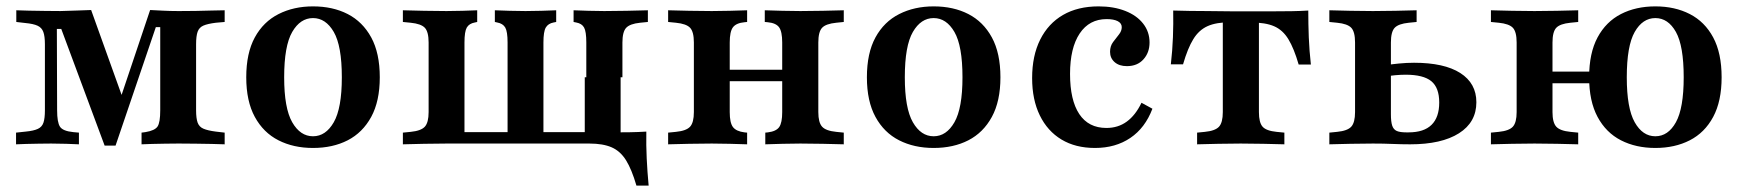

<svg xmlns="http://www.w3.org/2000/svg" viewBox="-20 -448 5410 596"><path d="M157.3 -105.6Q157.3 -68.5 166.1 -54.8Q175 -41.1 207.3 -37.9L225 -36.3V0Q210.5 -0.8 185.5 -1.6Q160.5 -2.4 138.7 -2.4Q121 -2.4 100.4 -2Q79.8 -1.6 61.3 -1.2Q42.7 -0.8 29.8 0V-36.3L59.7 -39.5Q84.7 -41.9 97.6 -48Q110.5 -54 114.9 -67.3Q119.4 -80.6 119.4 -105.6V-310.5Q119.4 -335.5 114.5 -348.8Q109.7 -362.1 96.8 -368.1Q83.9 -374.2 58.1 -376.6L30.6 -379.8V-416.1Q46.8 -415.3 70.6 -414.9Q94.4 -414.5 120.6 -414.1Q146.8 -413.7 170.2 -413.7H166.9Q194.4 -414.5 218.5 -415.3Q242.7 -416.1 262.9 -416.9L369.4 -120.2L337.9 -95.2L446 -416.9Q463.7 -416.1 485.9 -414.9Q508.1 -413.7 532.3 -413.7H537.9Q561.3 -413.7 587.5 -414.1Q613.7 -414.5 637.5 -415.3Q661.3 -416.1 677.4 -416.1V-379.8L650 -377.4Q624.2 -374.2 611.3 -368.5Q598.4 -362.9 593.5 -349.6Q588.7 -336.3 588.7 -310.5V-105.6Q588.7 -80.6 593.5 -67.3Q598.4 -54 611.7 -48.4Q625 -42.7 650 -39.5L677.4 -36.3V0Q661.3 -0.8 637.5 -1.2Q613.7 -1.6 587.5 -2Q561.3 -2.4 537.9 -2.4H533.1H531.5Q512.9 -2.4 491.9 -2Q471 -1.6 452 -1.2Q433.1 -0.8 419.4 0V-36.3L431.5 -37.9Q460.5 -42.7 469 -55.2Q477.4 -67.7 477.4 -105.6V-363.7H463.7L338.7 4H304.8L170.2 -358.1H156.5Z M951.6 11.3Q891.1 11.3 844.4 -12.5Q797.6 -36.3 771 -85.1Q744.4 -133.9 744.4 -208.1Q744.4 -283.1 771 -331.9Q797.6 -380.6 844.8 -404.4Q891.9 -428.2 951.6 -428.2Q1012.9 -428.2 1059.3 -404.4Q1105.6 -380.6 1132.3 -331.9Q1158.9 -283.1 1158.9 -208.1Q1158.9 -133.9 1132.3 -85.1Q1105.6 -36.3 1059.3 -12.5Q1012.9 11.3 951.6 11.3ZM951.6 -25Q991.1 -25 1016.1 -68.5Q1041.1 -112.1 1041.1 -208.1Q1041.1 -305.6 1016.1 -348.8Q991.1 -391.9 951.6 -391.9Q912.1 -391.9 887.1 -348.8Q862.1 -305.6 862.1 -208.1Q862.1 -112.1 887.1 -68.5Q912.1 -25 951.6 -25Z M1366.1 -2.4Q1327.4 -2.4 1296 -1.6Q1264.5 -0.8 1230.6 0V-36.3L1254.8 -38.7Q1287.1 -41.9 1298.8 -54.8Q1310.5 -67.7 1310.5 -100V-316.1Q1310.5 -349.2 1298.8 -361.7Q1287.1 -374.2 1254.8 -377.4L1230.6 -379.8V-416.1Q1264.5 -415.3 1296 -414.5Q1327.4 -413.7 1366.1 -413.7Q1393.5 -413.7 1416.1 -414.5Q1438.7 -415.3 1461.3 -416.1V-379.8L1454 -378.2Q1436.3 -375 1429 -362.5Q1421.8 -350 1421.8 -316.1V-37.9H1889.5L1912.1 -2.4H1366.1ZM1555.6 -13.7V-316.1Q1555.6 -350 1548.4 -362.5Q1541.1 -375 1523.4 -378.2L1516.1 -379.8V-416.1Q1539.5 -415.3 1561.7 -414.5Q1583.9 -413.7 1611.3 -413.7Q1638.7 -413.7 1660.9 -414.5Q1683.1 -415.3 1706.5 -416.1V-379.8L1698.4 -378.2Q1681.5 -375 1674.2 -362.5Q1666.9 -350 1666.9 -316.1V-13.7ZM1800 -208.1V-316.1Q1800 -350 1793.1 -362.5Q1786.3 -375 1768.5 -378.2L1760.5 -379.8V-416.1Q1783.9 -415.3 1806.5 -414.5Q1829 -413.7 1855.6 -413.7Q1894.4 -413.7 1925.8 -414.5Q1957.3 -415.3 1991.1 -416.1V-379.8L1966.9 -377.4Q1935.5 -374.2 1923.8 -361.7Q1912.1 -349.2 1912.1 -316.1V-208.1ZM1795.2 -2.4V-208.1H1906.5V-2.4ZM1795.2 -2.4 1796 -10.5 1840.3 -37.1H1809.7H1883.1Q1908.9 -37.1 1934.7 -37.5Q1960.5 -37.9 1986.3 -39.5Q1985.5 2.4 1987.5 44Q1989.5 85.5 1993.5 128.2H1955.6Q1941.1 78.2 1923.4 49.6Q1905.6 21 1878.6 9.3Q1851.6 -2.4 1809.7 -2.4Z M2464.5 -2.4Q2433.9 -2.4 2408.9 -1.6Q2383.9 -0.8 2355.6 0V-36.3L2363.7 -37.1Q2389.5 -40.3 2398.8 -53.6Q2408.1 -66.9 2408.1 -100V-208.1H2520.2V-100Q2520.2 -67.7 2531.9 -54.8Q2543.5 -41.9 2575.8 -38.7L2599.2 -36.3V0Q2565.3 -0.8 2533.9 -1.6Q2502.4 -2.4 2464.5 -2.4ZM2189.5 -2.4Q2150.8 -2.4 2119.4 -1.6Q2087.9 -0.8 2054 0V-36.3L2078.2 -38.7Q2110.5 -41.9 2122.2 -54.8Q2133.9 -67.7 2133.9 -100V-316.1Q2133.9 -349.2 2122.2 -361.7Q2110.5 -374.2 2078.2 -377.4L2054 -379.8V-416.1Q2087.9 -415.3 2119.4 -414.5Q2150.8 -413.7 2189.5 -413.7Q2220.2 -413.7 2245.6 -414.5Q2271 -415.3 2299.2 -416.1V-379.8L2291.1 -379Q2265.3 -376.6 2255.2 -363.3Q2245.2 -350 2245.2 -316.1V-100Q2245.2 -66.9 2255.2 -53.6Q2265.3 -40.3 2291.1 -37.1L2299.2 -36.3V0Q2271 -0.8 2245.6 -1.6Q2220.2 -2.4 2189.5 -2.4ZM2408.1 -208.1V-316.1Q2408.1 -350 2398.4 -363.3Q2388.7 -376.6 2362.9 -379L2354 -379.8V-416.1Q2383.1 -415.3 2408.5 -414.5Q2433.9 -413.7 2464.5 -413.7Q2502.4 -413.7 2533.9 -414.5Q2565.3 -415.3 2599.2 -416.1V-379.8L2575.8 -377.4Q2543.5 -374.2 2531.9 -361.7Q2520.2 -349.2 2520.2 -316.1V-208.1ZM2202.4 -196V-231.5H2451.6V-196Z M2878.2 11.3Q2817.7 11.3 2771 -12.5Q2724.2 -36.3 2697.6 -85.1Q2671 -133.9 2671 -208.1Q2671 -283.1 2697.6 -331.9Q2724.2 -380.6 2771.4 -404.4Q2818.5 -428.2 2878.2 -428.2Q2939.5 -428.2 2985.9 -404.4Q3032.3 -380.6 3058.9 -331.9Q3085.5 -283.1 3085.5 -208.1Q3085.5 -133.9 3058.9 -85.1Q3032.3 -36.3 2985.9 -12.5Q2939.5 11.3 2878.2 11.3ZM2878.2 -25Q2917.7 -25 2942.7 -68.5Q2967.7 -112.1 2967.7 -208.1Q2967.7 -305.6 2942.7 -348.8Q2917.7 -391.9 2878.2 -391.9Q2838.7 -391.9 2813.7 -348.8Q2788.7 -305.6 2788.7 -208.1Q2788.7 -112.1 2813.7 -68.5Q2838.7 -25 2878.2 -25Z M3379 11.3Q3318.5 11.3 3275 -14.9Q3231.5 -41.1 3207.7 -89.9Q3183.9 -138.7 3183.9 -205.6Q3183.9 -275 3208.9 -325Q3233.9 -375 3279.8 -401.6Q3325.8 -428.2 3390.3 -428.2Q3437.1 -428.2 3473 -414.1Q3508.9 -400 3528.6 -374.6Q3548.4 -349.2 3548.4 -316.1Q3548.4 -284.7 3529.4 -263.7Q3510.5 -242.7 3478.2 -242.7Q3454 -242.7 3439.9 -255.2Q3425.8 -267.7 3425.8 -287.1Q3425.8 -304.8 3435.1 -317.3Q3444.4 -329.8 3453.2 -340.7Q3462.1 -351.6 3462.1 -363.7Q3462.1 -375.8 3449.6 -382.3Q3437.1 -388.7 3415.3 -388.7Q3361.3 -388.7 3331.5 -344Q3301.6 -299.2 3301.6 -218.5Q3301.6 -137.1 3330.2 -94Q3358.9 -50.8 3414.5 -50.8Q3450.8 -50.8 3477.8 -70.6Q3504.8 -90.3 3523.4 -129L3557.3 -110.5Q3534.7 -50.8 3488.7 -19.8Q3442.7 11.3 3379 11.3Z M3831.5 -2.4Q3793.5 -2.4 3762.1 -1.6Q3730.6 -0.8 3696 0V-36.3L3720.2 -38.7Q3752.4 -41.9 3764.1 -54.8Q3775.8 -67.7 3775.8 -100V-208.1H3887.9V-100Q3887.9 -67.7 3899.2 -54.8Q3910.5 -41.9 3942.7 -38.7L3966.9 -36.3V0Q3933.1 -0.8 3901.6 -1.6Q3870.2 -2.4 3831.5 -2.4ZM3800 -379Q3755.6 -379 3728.6 -366.9Q3701.6 -354.8 3684.3 -326.6Q3666.9 -298.4 3652.4 -248.4H3614.5Q3619.4 -291.1 3621 -332.7Q3622.6 -374.2 3621.8 -415.3Q3647.6 -414.5 3673.8 -414.1Q3700 -413.7 3725.8 -413.7L3800 -412.9H3863.7H3937.9Q3963.7 -412.9 3989.9 -413.3Q4016.1 -413.7 4041.1 -415.3Q4041.1 -373.4 4042.7 -331.9Q4044.4 -290.3 4049.2 -247.6H4011.3Q3996.8 -297.6 3979.4 -326.2Q3962.1 -354.8 3935.1 -366.5Q3908.1 -378.2 3863.7 -378.2ZM3775.8 -208.1V-388.7H3887.9V-208.1Z M4186.3 -208.1V-316.1Q4186.3 -349.2 4174.6 -361.7Q4162.9 -374.2 4130.6 -377.4L4106.5 -379.8V-416.1Q4140.3 -415.3 4171.8 -414.5Q4203.2 -413.7 4241.9 -413.7Q4280.6 -413.7 4312.1 -414.5Q4343.5 -415.3 4377.4 -416.1V-379.8L4353.2 -377.4Q4321 -374.2 4309.3 -361.7Q4297.6 -349.2 4297.6 -316.1V-208.1ZM4241.9 -2.4Q4203.2 -2.4 4171.8 -1.6Q4140.3 -0.8 4106.5 0V-36.3L4130.6 -38.7Q4162.9 -41.9 4174.6 -54.8Q4186.3 -67.7 4186.3 -100V-208.1H4297.6V-93.5Q4297.6 -70.2 4301.6 -58.1Q4305.6 -46 4315.7 -41.5Q4325.8 -37.1 4345.2 -37.1H4352.4Q4400 -37.1 4423.8 -60.5Q4447.6 -83.9 4447.6 -129.8Q4447.6 -175.8 4423 -196Q4398.4 -216.1 4343.5 -216.1Q4328.2 -216.1 4310.5 -214.5Q4292.7 -212.9 4271 -208.9V-244.4Q4297.6 -248.4 4322.2 -250.8Q4346.8 -253.2 4369.4 -253.2Q4462.9 -253.2 4512.9 -221.4Q4562.9 -189.5 4562.9 -130.6Q4562.9 -68.5 4508.9 -34.3Q4454.8 0 4357.3 0Q4329.8 0 4302.4 -1.2Q4275 -2.4 4241.9 -2.4Z M4687.9 -208.1V-316.1Q4687.9 -349.2 4676.2 -361.7Q4664.5 -374.2 4632.3 -377.4L4608.1 -379.8V-416.1Q4641.9 -415.3 4673.4 -414.5Q4704.8 -413.7 4743.5 -413.7Q4782.3 -413.7 4813.7 -414.5Q4845.2 -415.3 4879 -416.1V-379.8L4854.8 -377.4Q4822.6 -374.2 4810.9 -361.7Q4799.2 -349.2 4799.2 -316.1V-208.1ZM4743.5 -2.4Q4704.8 -2.4 4673.4 -1.6Q4641.9 -0.8 4608.1 0V-36.3L4632.3 -38.7Q4664.5 -41.9 4676.2 -54.8Q4687.9 -67.7 4687.9 -100V-208.1H4799.2V-100Q4799.2 -67.7 4810.9 -54.8Q4822.6 -41.9 4854.8 -38.7L4879 -36.3V0Q4845.2 -0.8 4813.7 -1.6Q4782.3 -2.4 4743.5 -2.4ZM5118.5 11.3Q5058.1 11.3 5011.7 -12.5Q4965.3 -36.3 4939.1 -85.1Q4912.9 -133.9 4912.9 -208.1Q4912.9 -283.1 4939.1 -331.9Q4965.3 -380.6 5011.7 -404.4Q5058.1 -428.2 5118.5 -428.2Q5179 -428.2 5225.4 -404.4Q5271.8 -380.6 5298 -331.9Q5324.2 -283.1 5324.2 -208.1Q5324.2 -133.9 5298 -85.1Q5271.8 -36.3 5225.4 -12.5Q5179 11.3 5118.5 11.3ZM4749.2 -189.5V-225.8H4966.1V-189.5ZM5118.5 -25Q5158.1 -25 5182.3 -68.5Q5206.5 -112.1 5206.5 -208.1Q5206.5 -305.6 5182.3 -348.8Q5158.1 -391.9 5118.5 -391.9Q5079 -391.9 5054.4 -348.8Q5029.8 -305.6 5029.8 -208.1Q5029.8 -112.1 5054.4 -68.5Q5079 -25 5118.5 -25Z"/></svg>

Font: Playfair 9pt
Style: Bold
Weight: 700
Designer: Claus Eggers Sørensen
Foundry: Claus Eggers Sørensen
Version: Version 2.203